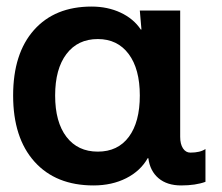

<svg xmlns="http://www.w3.org/2000/svg" viewBox="-20 -552 676 585"><path d="M20 -261Q20 -389 83.5 -460.5Q147 -532 259 -532Q308 -532 347.5 -513.5Q387 -495 409 -462H411L406 -520H529V-135Q529 -113 537.5 -100Q546 -87 560 -87Q590 -87 606 -98V2Q576 13 532 13Q489 13 463 -9Q437 -31 432 -70H430Q408 -31 364.5 -9Q321 13 265 13Q150 13 85 -59.5Q20 -132 20 -261ZM278 -90Q339 -90 372.5 -135Q406 -180 406 -261Q406 -342 372 -387.5Q338 -433 278 -433Q217 -433 182.5 -387.5Q148 -342 148 -261Q148 -180 182.5 -135Q217 -90 278 -90Z"/></svg>

Font: Non Bureau Medium
Style: Regular
Weight: 500
Designer: Jona Saucedo
Foundry: Non Foundry
Version: Version 1.000; ttfautohint (v1.8.4)